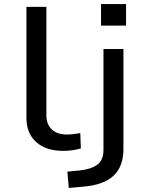

<svg xmlns="http://www.w3.org/2000/svg" viewBox="-20 -739 731 952"><path d="M292 9Q208 9 159.5 -34.5Q111 -78 111 -155V-705H210V-166Q210 -137 222 -116Q234 -95 256.5 -83.5Q279 -72 311 -72Q326 -72 344 -74Q362 -76 378 -79L381 -3Q360 3 339 6Q318 9 292 9ZM481 -612V-719H605V-612ZM321 193 314 112 376 106Q432 100 462.5 77.5Q493 55 493 4V-496H592V0Q592 41 580.5 74Q569 107 545 130.5Q521 154 481.5 168.5Q442 183 387 187Z"/></svg>

Font: Nunito Sans 7pt Expanded
Style: Regular
Weight: 400
Width: 7
Designer: Vernon Adams
Foundry: Vernon Adams
Version: Version 3.101;gftools[0.9.27]